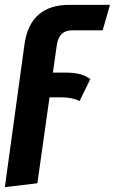

<svg xmlns="http://www.w3.org/2000/svg" viewBox="-41 -550 473 791"><path d="M193 -364 177 -251H226Q264 -251 288.5 -244.5Q313 -238 331 -224L287 -134Q255 -149 213 -149H163L113 205L-21 221L60 -368Q83 -530 245 -530H412L382 -425H255Q202 -425 193 -364Z"/></svg>

Font: Fira Sans Compressed SemiBold
Style: Italic
Weight: 600
Width: 1
Italic angle: -8°
Designer: bBox Type GmbH & Carrois Corporate GbR & Edenspiekermann AG
Foundry: bBox Type GmbH & Carrois Corporate GbR & Edenspiekermann AG
Version: Version 4.301